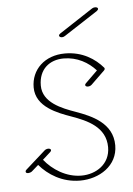

<svg xmlns="http://www.w3.org/2000/svg" viewBox="-48 -649 482 696"><g transform="rotate(-5 193.0 -301.5)"><path d="M195.3 -514.6C198.7 -514.6 202.6 -515.6 206.1 -518.1L329.1 -598.1C332.5 -600.6 334.5 -603.5 334.5 -606C334.5 -610.4 329.1 -612.3 324.2 -612.3C320.8 -612.3 316.4 -611.3 313.5 -609.4L190.4 -528.8C187 -526.4 185.1 -523.9 185.1 -521.5C185.1 -517.1 190.4 -514.6 195.3 -514.6ZM77.1 -342.3C77.1 -271 155.8 -242.7 205.1 -225.1C260.7 -205.1 327.1 -176.8 327.1 -103C327.1 -41.5 275.4 -8.8 222.2 -8.8C166.5 -8.8 117.7 -41 87.9 -78.1L116.7 -104C121.6 -108.4 121.1 -113.8 115.7 -115.7C110.4 -117.7 102.1 -116.2 97.2 -111.8L24.9 -47.4C22.5 -45.4 21.5 -43 21.5 -41C21.5 -31.2 39.1 -34.7 44.4 -39.6L68.8 -61C100.1 -24.4 150.4 8.8 215.8 8.8C285.6 8.8 353.5 -33.2 353.5 -107.4C353.5 -189 278.3 -220.2 221.7 -240.7C171.9 -258.3 103.5 -284.7 103.5 -346.7C103.5 -406.7 143.6 -437.5 194.3 -437.5C243.7 -437.5 283.7 -414.1 311 -383.8L266.6 -340.3C262.2 -335.9 263.2 -331.1 268.6 -329.1C273.9 -327.1 282.7 -329.1 287.1 -333.5L336.9 -381.8C339.8 -384.8 340.3 -388.7 338.4 -391.1C309.6 -424.8 264.2 -455.1 200.7 -455.1C126.5 -455.1 77.1 -406.7 77.1 -342.3Z"/></g></svg>

Font: WireWyrm
Style: Light
Weight: 200
Version: Version 001.000